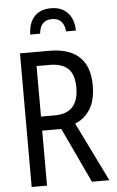

<svg xmlns="http://www.w3.org/2000/svg" viewBox="-62 -981 623 1022"><g transform="rotate(-5 250.0 -469.5)"><path d="M65 -714H222Q328 -714 382 -663Q436 -612 436 -511Q436 -431 406 -383.5Q376 -336 325 -316L480 0H387L249 -294H147V0H65ZM221 -369Q348 -369 348 -507Q348 -576 315.5 -607.5Q283 -639 217 -639H147V-369ZM372 -809H320Q313 -881 250 -881Q187 -881 181 -809H128Q130 -873 162 -906Q194 -939 250 -939Q306 -939 338.5 -904.5Q371 -870 372 -809Z"/></g></svg>

Font: Noto Sans Mono UI Cond
Style: Regular
Weight: 400
Width: 3
Monospace: yes
Designer: Monotype Design team
Foundry: Monotype Imaging Inc.
Version: Version 1.000